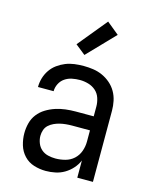

<svg xmlns="http://www.w3.org/2000/svg" viewBox="-116 -841 732 925"><g transform="rotate(15 250.0 -378.5)"><path d="M202 8Q172 8 143 -1Q114 -10 93.5 -32Q73 -54 64.5 -83Q56 -112 56 -141Q56 -167 62.5 -192Q69 -217 84.5 -237Q100 -257 122 -270.5Q144 -284 168.5 -292Q193 -300 218 -303Q243 -306 269 -306H358V-355Q358 -376 351 -397Q344 -418 328 -432Q312 -446 291 -452Q270 -458 249 -458Q229 -458 209.5 -454Q190 -450 174 -439Q158 -428 149 -410Q140 -392 140 -373H62Q62 -396 68.5 -418Q75 -440 88 -459Q101 -478 119.5 -491.5Q138 -505 159 -513.5Q180 -522 203 -525Q226 -528 249 -528Q273 -528 297 -524.5Q321 -521 343 -511Q365 -501 383.5 -485Q402 -469 414 -448Q426 -427 431 -403Q436 -379 436 -355V0H358V-86Q349 -64 332.5 -45.5Q316 -27 295 -14.5Q274 -2 250 3Q226 8 202 8ZM232 -62Q256 -62 280.5 -68.5Q305 -75 323 -91.5Q341 -108 349.5 -131.5Q358 -155 358 -180V-236H269Q254 -236 238.5 -234.5Q223 -233 208.5 -229.5Q194 -226 180 -219.5Q166 -213 155 -203Q144 -193 139 -178.5Q134 -164 134 -149Q134 -131 141 -113Q148 -95 162 -83Q176 -71 194.5 -66.5Q213 -62 232 -62ZM238 -580 188 -620 307 -765 368 -715Z"/></g></svg>

Font: Iosevka Term SS14
Style: Regular
Weight: 400
Monospace: yes
Designer: Belleve Invis
Foundry: Belleve Invis
Version: Version 24.1.1; ttfautohint (v1.8.4)